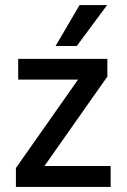

<svg xmlns="http://www.w3.org/2000/svg" viewBox="-20 -740 501 760"><path d="M284 -558H200L295 -720H404ZM418 0H43V-75L289 -425H52V-507H405V-437L156 -83H418Z"/></svg>

Font: Hind Kochi Medium
Style: Regular
Weight: 500
Designer: Dhruvi Tolia
Foundry: Indian Type Foundry
Version: Version 0.702;PS 1.0;hotconv 1.0.81;makeotf.lib2.5.63406